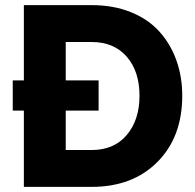

<svg xmlns="http://www.w3.org/2000/svg" viewBox="-20 -730 761 750"><path d="M337.9 -710Q423.3 -710 491.5 -682.4Q559.6 -654.8 603 -606.2Q646.5 -557.6 669.2 -493.9Q691.9 -430.2 691.9 -356Q691.9 -194.8 595 -97.4Q498 0 337.9 0H73.2V-297.9H29.8V-416H73.2V-710ZM337.9 -144Q425.8 -144 475.3 -202.9Q524.9 -261.7 524.9 -356Q524.9 -451.2 475.1 -508.5Q425.3 -565.9 337.9 -565.9H236.8V-416H365.2V-297.9H236.8V-144Z"/></svg>

Font: Raleway-v4020 ExtraBold
Style: Regular
Weight: 800
Designer: Matt McInerney, Pablo Impallari, Rodrigo Fuenzalida
Foundry: Matt McInerney, Pablo Impallari, Rodrigo Fuenzalida
Version: Version 4.020;PS 004.020;hotconv 1.0.88;makeotf.lib2.5.64775